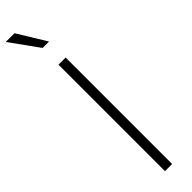

<svg xmlns="http://www.w3.org/2000/svg" viewBox="-354 -979 950 950"><g transform="rotate(-45 121.0 -504.5)"><path d="M99 0H149V-745H99ZM-6 -1009 102 -859H147L55 -1009Z"/></g></svg>

Font: Mluvka ExtraLight
Style: Regular
Weight: 200
Designer: Modified by Jiří Krblich, Original typeface by Gumpita Rahayu
Foundry: Gumpita Rahayu & Jiří Krblich
Version: Version 2.000;Glyphs 3.1.1 (3134)